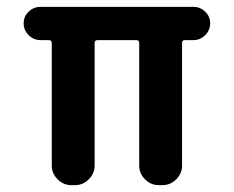

<svg xmlns="http://www.w3.org/2000/svg" viewBox="-20 -540 682 560"><path d="M98 -423Q78 -423 63.5 -437.5Q49 -452 49 -472Q49 -492 63.5 -506Q78 -520 98 -520H544Q564 -520 578.5 -506Q593 -492 593 -472Q593 -452 578.5 -437.5Q564 -423 544 -423H519Q511 -423 511 -415V-57Q511 -34 494 -17Q477 0 454 0H443Q420 0 403 -17Q386 -34 386 -57V-415Q386 -423 377 -423H265Q256 -423 256 -415V-57Q256 -34 239 -17Q222 0 199 0H188Q165 0 148 -17Q131 -34 131 -57V-415Q131 -423 122 -423Z"/></svg>

Font: Rounded Mplus 1c Bold
Style: Bold
Weight: 700
Version: Version 1.059.20150529